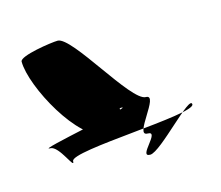

<svg xmlns="http://www.w3.org/2000/svg" viewBox="-65 -713 625 544"><g transform="rotate(-15 247.5 -441.0)"><path d="M30 -600C30 -526 130 -342 204 -342C241 -342 262 -353 298 -353C320 -353 246 -401 268 -401C316 -401 -2 -342 45 -342C71 -342 98 -264 98 -290C98 -321 466 -328 466 -358C466 -388 345 -251 314 -251C277 -251 360 -311 322 -311C282 -311 384 -412 344 -412C301 -412 186 -631 144 -631C126 -631 30 -617 30 -600Z"/></g></svg>

Font: CiSf CamouflageKit II
Style: Regular
Weight: 400
Version: Version 1